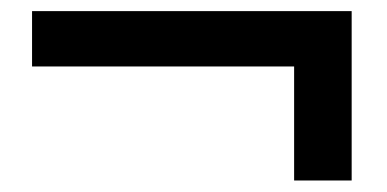

<svg xmlns="http://www.w3.org/2000/svg" viewBox="-20 -468 690 342"><path d="M37.1 -349.6V-448.2H606.4V-146.5H503.9V-349.6Z"/></svg>

Font: GenEi M Gothic v2 Medium
Style: Regular
Weight: 500
Version: Version 2.0